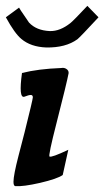

<svg xmlns="http://www.w3.org/2000/svg" viewBox="-20 -628 356 655"><path d="M214 -378Q208 -346 173 -209Q144 -96 149 -94Q156 -90 213 -117L194 -31Q176 -18 116 -4Q59 9 32 7Q26 6 26 -8Q26 -30 43 -96L64 -177Q92 -289 92 -296Q92 -304 85 -304Q78 -304 63 -298Q43 -292 55 -379Q110 -393 189 -396Q199 -398 207 -392.5Q215 -387 214 -378ZM278 -608 316 -569Q254 -502 244 -494Q204 -465 138 -466Q85 -468 53 -495Q30 -514 0 -569L45 -602Q50 -593 62 -576Q74 -559 79 -551Q104 -524 150 -522Q185 -521 221 -550Q232 -559 278 -608Z"/></svg>

Font: GFS Neohellenic Rg
Style: Bold Italic
Weight: 700
Italic angle: -12°
Designer: Designed by Takis Katsoulidis and George D. Matthiopoulos.
Foundry: Designed by Takis Katsoulidis and George D. Matthiopoulos.
Version: Version 1.0